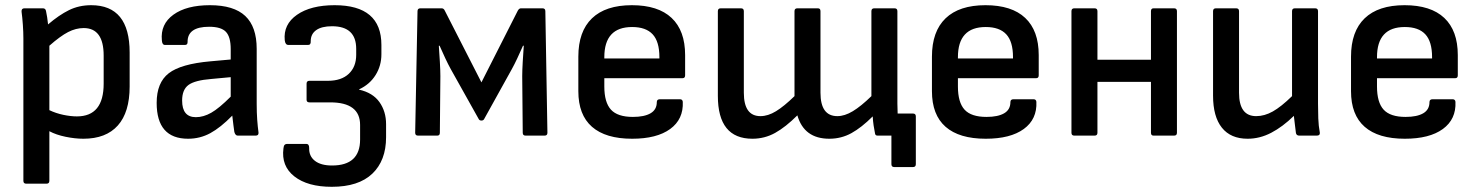

<svg xmlns="http://www.w3.org/2000/svg" viewBox="-20 -522 5687 739"><path d="M81 185Q70 185 70 174V-374Q70 -398 68 -426.5Q66 -455 63 -477Q62 -490 74 -490H145Q155 -490 157 -480Q159 -471 161.5 -455.5Q164 -440 165 -428Q207 -464 245.5 -483Q284 -502 331 -502Q479 -502 479 -320V-189Q479 -90 433.5 -39Q388 12 301 12Q269 12 232.5 4.5Q196 -3 170 -17V174Q170 185 159 185ZM302 -414Q272 -414 242 -398.5Q212 -383 170 -346V-98Q195 -86 223.5 -80Q252 -74 276 -74Q379 -74 379 -200V-308Q379 -414 302 -414Z M704 12Q583 12 583 -126Q583 -204 629.5 -240Q676 -276 790 -286L868 -293V-333Q868 -380 849.5 -399.5Q831 -419 785 -419Q701 -419 702 -360Q702 -349 692 -349H615Q604 -349 603 -367Q597 -429 647.5 -465.5Q698 -502 788 -502Q880 -502 924 -460.5Q968 -419 968 -334V-123Q968 -88 970 -61Q972 -34 975 -12Q976 0 964 0H895Q886 0 882 -14Q881 -21 878.5 -39.5Q876 -58 874 -77Q829 -31 789.5 -9.5Q750 12 704 12ZM681 -135Q681 -71 734 -71Q763 -71 793 -88Q823 -105 868 -150V-225L793 -218Q730 -213 705.5 -195Q681 -177 681 -135Z M1257 197Q1164 197 1113 157Q1062 117 1071 49Q1072 39 1075.5 35.5Q1079 32 1084 32H1160Q1170 32 1170 48Q1169 79 1192 97Q1215 115 1258 115Q1366 115 1366 15V-41Q1366 -128 1251 -128H1171Q1160 -128 1160 -138V-200Q1160 -211 1171 -211H1242Q1294 -211 1322.5 -238Q1351 -265 1351 -311V-334Q1351 -421 1258 -421Q1218 -421 1197 -406Q1176 -391 1176 -364Q1177 -349 1166 -349H1090Q1078 -349 1076 -367Q1070 -428 1123 -465Q1176 -502 1268 -502Q1448 -502 1448 -349V-313Q1448 -269 1425.5 -233Q1403 -197 1362 -178V-177Q1415 -165 1440.5 -129Q1466 -93 1466 -44V6Q1466 96 1413 146.5Q1360 197 1257 197Z M1589 0Q1578 0 1578 -11L1587 -479Q1587 -490 1598 -490H1680Q1688 -490 1692 -481L1833 -205L1973 -481Q1978 -490 1985 -490H2068Q2079 -490 2079 -479L2087 -11Q2087 0 2076 0H2003Q1992 0 1992 -11L1990 -229Q1990 -250 1992 -284.5Q1994 -319 1996 -346H1993Q1982 -321 1971 -297.5Q1960 -274 1950 -256L1843 -63Q1840 -58 1833 -58Q1826 -58 1823 -63L1715 -256Q1705 -274 1694 -297.5Q1683 -321 1672 -346H1669Q1671 -319 1673 -284.5Q1675 -250 1675 -229L1673 -11Q1673 0 1663 0Z M2413 12Q2311 12 2258.5 -34Q2206 -80 2206 -171V-304Q2206 -401 2258.5 -451.5Q2311 -502 2412 -502Q2513 -502 2565 -453Q2617 -404 2617 -310V-232Q2617 -221 2607 -221H2306V-189Q2306 -128 2331.5 -100Q2357 -72 2416 -72Q2460 -72 2484 -86Q2508 -100 2508 -129Q2508 -140 2520 -140H2597Q2607 -140 2608 -130Q2611 -63 2559.5 -25.5Q2508 12 2413 12ZM2306 -297H2518V-302Q2518 -362 2492 -390Q2466 -418 2413 -418Q2306 -418 2306 -302Z M2876 12Q2743 12 2743 -153V-479Q2743 -490 2754 -490H2832Q2843 -490 2843 -479V-165Q2843 -75 2907 -75Q2936 -75 2967 -94Q2998 -113 3038 -152V-479Q3038 -490 3049 -490H3128Q3138 -490 3138 -479V-165Q3138 -75 3203 -75Q3231 -75 3262.5 -94Q3294 -113 3334 -152V-479Q3334 -490 3345 -490H3423Q3434 -490 3434 -479V-123Q3434 -104 3435 -85H3494Q3505 -85 3505 -74V110Q3505 121 3494 121H3422Q3411 121 3411 110V0H3358Q3349 0 3348 -8Q3345 -22 3342.5 -39Q3340 -56 3339 -74Q3296 -31 3257 -9.5Q3218 12 3172 12Q3075 12 3049 -78Q3004 -33 2963.5 -10.5Q2923 12 2876 12Z M3774 12Q3672 12 3619.5 -34Q3567 -80 3567 -171V-304Q3567 -401 3619.5 -451.5Q3672 -502 3773 -502Q3874 -502 3926 -453Q3978 -404 3978 -310V-232Q3978 -221 3968 -221H3667V-189Q3667 -128 3692.5 -100Q3718 -72 3777 -72Q3821 -72 3845 -86Q3869 -100 3869 -129Q3869 -140 3881 -140H3958Q3968 -140 3969 -130Q3972 -63 3920.5 -25.5Q3869 12 3774 12ZM3667 -297H3879V-302Q3879 -362 3853 -390Q3827 -418 3774 -418Q3667 -418 3667 -302Z M4115 0Q4104 0 4104 -11V-479Q4104 -490 4115 -490H4193Q4204 -490 4204 -479V-292H4410V-479Q4410 -490 4420 -490H4499Q4510 -490 4510 -479V-11Q4510 0 4499 0H4420Q4410 0 4410 -11V-207H4204V-11Q4204 0 4193 0Z M4782 12Q4717 12 4683 -30.5Q4649 -73 4649 -154V-479Q4649 -490 4660 -490H4738Q4749 -490 4749 -479V-165Q4749 -75 4815 -75Q4847 -75 4879 -93Q4911 -111 4953 -152V-479Q4953 -490 4964 -490H5042Q5053 -490 5053 -479V-123Q5053 -95 5054 -66.5Q5055 -38 5060 -11Q5061 0 5048 0H4981Q4970 0 4968 -10Q4966 -26 4964 -42.5Q4962 -59 4960 -76Q4917 -34 4873 -11Q4829 12 4782 12Z M5387 12Q5285 12 5232.5 -34Q5180 -80 5180 -171V-304Q5180 -401 5232.5 -451.5Q5285 -502 5386 -502Q5487 -502 5539 -453Q5591 -404 5591 -310V-232Q5591 -221 5581 -221H5280V-189Q5280 -128 5305.5 -100Q5331 -72 5390 -72Q5434 -72 5458 -86Q5482 -100 5482 -129Q5482 -140 5494 -140H5571Q5581 -140 5582 -130Q5585 -63 5533.5 -25.5Q5482 12 5387 12ZM5280 -297H5492V-302Q5492 -362 5466 -390Q5440 -418 5387 -418Q5280 -418 5280 -302Z"/></svg>

Font: Sofia Sans SemiBold
Style: Regular
Weight: 600
Designer: Botio Nikoltchev, Ani Petrova
Foundry: lettersoup
Version: Version 4.101; ttfautohint (v1.8.4.7-5d5b)